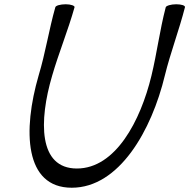

<svg xmlns="http://www.w3.org/2000/svg" viewBox="-20 -834 886 899"><path d="M239 -800C209 -694 193 -587 161 -481C86 -223 94 45 316 45C538 45 690 -223 752 -481C778 -587 819 -694 846 -800C848 -808 830 -814 805 -814C780 -814 758 -807 756 -800C728 -693 715 -586 689 -479C638 -268 521 -45 340 -45C159 -45 162 -268 224 -479C255 -586 299 -693 329 -800C331 -807 312 -814 288 -814C263 -814 241 -808 239 -800Z"/></svg>

Font: Nupuram Condensed Oblique
Style: Regular
Weight: 400
Width: 3
Designer: Santhosh Thottingal (santhosh.thottingal@gmail.com)
Foundry: SMC
Version: Version 1.000